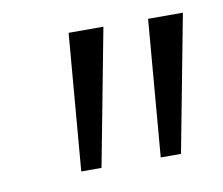

<svg xmlns="http://www.w3.org/2000/svg" viewBox="-43 -662 423 364"><g transform="rotate(-10 168.0 -480.5)"><path d="M109 -612H176L126 -349H87ZM262 -612H329L279 -349H240Z"/></g></svg>

Font: Rasa Light
Style: Italic
Weight: 300
Italic angle: -7.10001°
Designer: Anna Giedrys (Yrsa+Rasa design), David Brezina (Yrsa art-direction, Rasa art-direction, design)
Foundry: Rosetta Type Foundry
Version: Version 2.004